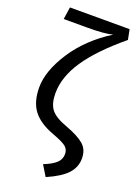

<svg xmlns="http://www.w3.org/2000/svg" viewBox="-176 -808 774 1092"><g transform="rotate(20 211.0 -262.0)"><path d="M249 215 210 151Q260 131 284 109Q308 87 308 55Q308 27 288.5 10.5Q269 -6 204 -30Q118 -62 79 -114Q40 -166 40 -253Q40 -352 117.5 -471.5Q195 -591 333 -678Q286 -665 183 -665H38L49 -739H410L422 -678Q277 -558 207.5 -455Q138 -352 138 -253Q138 -190 164 -156Q190 -122 263 -96Q336 -69 371.5 -39Q407 -9 407 45Q407 98 370.5 138Q334 178 249 215Z"/></g></svg>

Font: Trujillo
Style: Regular
Weight: 400
Designer: Fira Sans original fonts by bBox Type GmbH, Carrois Corporate GbR, & Edenspiekermann AG / Changes by Cristiano Sobral
Foundry: Fira Sans original fonts by bBox Type GmbH, Carrois Corporate GbR, & Edenspiekermann AG / Changes by Cristiano Sobral
Version: Version 4.301;October 17, 2021;FontCreator 14.0.0.2814 64-bi